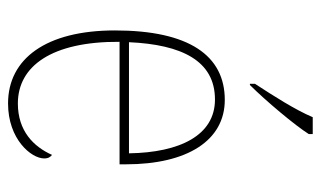

<svg xmlns="http://www.w3.org/2000/svg" viewBox="-184 -622 816 489"><g transform="rotate(90 224.5 -378.0)"><path d="M194 -619V-606H197C237 -646 300 -721 322 -756V-766H279C260 -721 224 -665 194 -619ZM244 10C335 10 384 -49 384 -82C384 -93 380 -98 375 -102C354 -55 314 -15 244 -15C149 -15 86 -101 87 -274H399V-290C399 -447 338 -542 235 -542C122 -542 58 -451 58 -262C58 -87 130 10 244 10ZM371 -298H88C94 -432 135 -517 234 -517C325 -517 369 -428 371 -298Z"/></g></svg>

Font: Noto Serif Devanagari SemiCondensed Thin
Style: Regular
Weight: 100
Width: 4
Designer: Universal Thirst, Indian Type Foundry and the Monotype Design Team
Foundry: Monotype Imaging Inc.
Version: Version 2.004